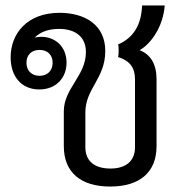

<svg xmlns="http://www.w3.org/2000/svg" viewBox="-20 -673 676 704"><path d="M384 11C493 11 554 -42 554 -137V-382C554 -437 533 -473 492 -489C533 -512 578 -574 584 -653H501C498 -579 468 -534 413 -510C415 -503 415 -496 415 -489C415 -481 415 -473 413 -464C457 -450 475 -424 475 -382V-133C475 -83 442 -55 385 -55C326 -55 293 -83 293 -133V-261C293 -348 366 -385 366 -486C366 -583 290 -626 198 -626C80 -626 19 -550 19 -463C19 -392 59 -345 124 -345C187 -345 224 -389 224 -443C224 -502 183 -538 131 -538C123 -538 115 -537 107 -535C129 -557 159 -567 197 -567C250 -567 295 -543 295 -482C295 -395 214 -349 214 -265V-137C214 -42 275 11 384 11ZM77 -443C77 -472 96 -490 125 -490C154 -490 173 -472 173 -443C173 -414 154 -395 125 -395C96 -395 77 -414 77 -443Z"/></svg>

Font: TPK Tissa Web Quiz
Style: Regular
Weight: 400
Designer: Jacques Le Bailly, Suppakit Chalermlarp | Katatrad Co.,Ltd.
Foundry: Jacques Le Bailly, Cadson Demak Co.,Ltd.
Version: Version 5.000;Glyphs 3.1.2 (3151)